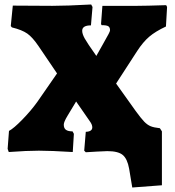

<svg xmlns="http://www.w3.org/2000/svg" viewBox="-20 -673 779 855"><path d="M555 78Q547 34 526.5 17Q506 0 458 0L412 2L362 5L355 -2L362 -86Q391 -87 391 -106Q391 -118 380 -133L319 -221L281 -158Q264 -130 264 -118Q264 -102 273.5 -95Q283 -88 303 -88L309 -77L304 4Q206 -2 153 -2Q101 -2 19 4L14 -10L20 -90Q41 -101 79.5 -140.5Q118 -180 146 -219L234 -346L152 -467Q125 -507 101.5 -523.5Q78 -540 33 -551L28 -557L37 -648L213 -647Q276 -647 386 -653L392 -642L385 -560Q346 -560 346 -536Q346 -522 357 -502Q368 -482 409 -424L441 -481Q457 -509 463.5 -521.5Q470 -534 470 -538Q470 -551 462.5 -556Q455 -561 432 -561L430 -567L436 -647H591Q627 -647 720 -650L724 -642L719 -555Q672 -533 644.5 -509.5Q617 -486 591 -446L497 -301L584 -179Q608 -146 622 -131.5Q636 -117 650.5 -111Q665 -105 692 -102L701 -88V152L569 162Z"/></svg>

Font: Alegreya SC Black
Style: Regular
Weight: 900
Designer: Juan Pablo del Peral
Foundry: Huerta Tipografica
Version: Version 2.007; ttfautohint (v1.6)